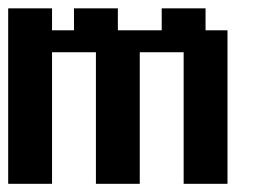

<svg xmlns="http://www.w3.org/2000/svg" viewBox="-20 -449 629 469"><path d="M107.1 -428.6V-375H160.7V-428.6H267.9V-375H375V-428.6H482.1V-375H535.7V0H428.6V-321.4H321.4V0H214.3V-321.4H107.1V0H0V-428.6Z"/></svg>

Font: Jersey 10
Style: Regular
Weight: 400
Designer: Sarah Cadigan-Fried
Version: Version 1.000